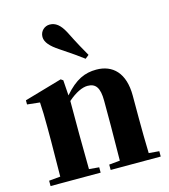

<svg xmlns="http://www.w3.org/2000/svg" viewBox="-126 -974 948 1074"><g transform="rotate(-15 348.5 -437.0)"><path d="M428 -654C407 -691 385 -729 346 -807C321 -854 295 -874 261 -874C233 -874 205 -852 205 -817C205 -786 232 -757 278 -727C343 -684 375 -661 407 -637ZM443 0H671V-31L611 -36C609 -94 608 -179 608 -238V-370C608 -501 543 -563 448 -563C382 -563 327 -540 261 -464L255 -553L242 -562L24 -499V-475L97 -467C100 -419 101 -386 101 -321V-238C101 -182 100 -96 99 -37L33 -31V0H323V-31L265 -36L263 -238V-431C306 -469 347 -488 377 -488C424 -488 446 -460 446 -383V-238L444 -37L381 -31V0Z"/></g></svg>

Font: Noto Serif SC Black
Style: Regular
Weight: 900
Designer: Ryoko NISHIZUKA 西塚涼子 (kana & ideographs); Frank Grießhammer (Latin, Greek & Cyrillic); Wenlong ZHANG 张文龙 (bopomofo); San
Foundry: Adobe
Version: Version 2.001;hotconv 1.1.0;makeotfexe 2.6.0